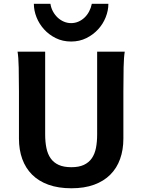

<svg xmlns="http://www.w3.org/2000/svg" viewBox="-20 -987 768 1019"><path d="M642.1 -712.9Q637.2 -683.6 636 -630.1Q634.8 -576.7 634.8 -500.5V-251.5Q634.8 -191.9 617.4 -143.3Q600.1 -94.7 565.4 -60.1Q530.8 -25.4 479.2 -6.6Q427.7 12.2 358.9 12.2Q289.6 12.2 237.3 -6.6Q185.1 -25.4 150.4 -60.1Q115.7 -94.7 98.1 -143.3Q80.6 -191.9 80.6 -251.5V-500.5Q80.6 -572.8 79.3 -628.2Q78.1 -683.6 73.2 -712.9H219.7V-273.4Q219.7 -233.9 226.3 -201.7Q232.9 -169.4 248.8 -146.7Q264.6 -124 291.5 -111.8Q318.4 -99.6 358.9 -99.6Q398.4 -99.6 424.8 -111.8Q451.2 -124 467 -146.7Q482.9 -169.4 489.3 -201.7Q495.6 -233.9 495.6 -273.4V-712.9ZM555.2 -966.8Q555.2 -931.2 541 -895.5Q526.9 -859.9 500.7 -831.3Q474.6 -802.7 438.2 -784.7Q401.9 -766.6 357.4 -766.6Q312.5 -766.6 276.1 -784.7Q239.7 -802.7 213.9 -831.3Q188 -859.9 173.8 -895.5Q159.7 -931.2 159.7 -966.8H247.6Q251 -944.8 261.2 -926Q271.5 -907.2 286.1 -893.6Q300.8 -879.9 319.1 -872.1Q337.4 -864.3 357.4 -864.3Q377.9 -864.3 396 -872.1Q414.1 -879.9 428.5 -893.6Q442.9 -907.2 452.9 -926Q462.9 -944.8 467.3 -966.8Z"/></svg>

Font: Andika New Basic
Style: Bold
Weight: 700
Designer: Victor Gaultney, Annie Olsen, Pablo Ugerman
Foundry: SIL International
Version: Version 5.500; ttfautohint (v1.8.3)